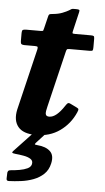

<svg xmlns="http://www.w3.org/2000/svg" viewBox="-61 -686 541 989"><g transform="rotate(5 210.0 -191.5)"><path d="M11 250Q9.5 265 23 264.5Q52.5 263.5 85.8 259.2Q119 255 149.8 243.5Q180.5 232 203 210.8Q225.5 189.5 233 155Q242.5 113 220.2 92Q198 71 154 67.5Q141 66.5 140.5 64Q140 61.5 148 53L193 4Q198.5 -2 195.8 -4Q193 -6 181.5 -6H151Q140 -6 135.5 -1L33.5 107.5Q27 114 28.5 117.2Q30 120.5 44 122Q66 124 88.5 128Q111 132 124.8 141.2Q138.5 150.5 134.5 168Q131 182.5 114 190.5Q97 198.5 74 202.5Q51 206.5 30.5 208Q23 208.5 18.5 210.8Q14 213 12 221.5ZM44 -520Q32.5 -520 27.5 -517Q22.5 -514 22.5 -501.5V-458.5Q22.5 -447 27.2 -443.5Q32 -440 42.5 -440H97.5Q110 -440 111.2 -435.8Q112.5 -431.5 110.5 -422.5L34.5 -106Q22.5 -49.5 49 -16.8Q75.5 16 142 16Q213 16 265.2 -21Q317.5 -58 344 -119Q349.5 -131.5 348.2 -135.5Q347 -139.5 336.5 -144.5L303.5 -160.5Q294.5 -164.5 289.5 -159.8Q284.5 -155 279 -146.5Q259.5 -116.5 240 -100.2Q220.5 -84 202 -84Q188 -84 184.5 -92Q181 -100 183.2 -111.8Q185.5 -123.5 188 -134.5L258 -426Q260 -434 262.5 -437Q265 -440 275.5 -440H378.5Q392.5 -440 395 -443.5Q397.5 -447 397.5 -460.5V-503.5Q397.5 -515 393.8 -517.5Q390 -520 379 -520H298Q285 -520 284 -523Q283 -526 285.5 -536L308.5 -634Q311 -643.5 307 -645.8Q303 -648 290.5 -648Q280.5 -648 275.8 -647.8Q271 -647.5 267.2 -645.5Q263.5 -643.5 256 -638.5Q244.5 -631.5 223 -623Q201.5 -614.5 170 -612Q160 -611 156.5 -608.8Q153 -606.5 151 -597L136 -535.5Q134 -526.5 132.5 -523.2Q131 -520 119.5 -520Z"/></g></svg>

Font: Besley
Style: Bold Italic
Weight: 700
Italic angle: -13°
Designer: Owen Earl
Foundry: indestructible type*
Version: Version 2.001